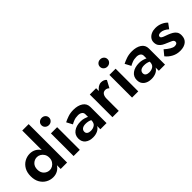

<svg xmlns="http://www.w3.org/2000/svg" viewBox="133 -1760 2756 2756"><g transform="rotate(-45 1511.0 -382.0)"><path d="M168 -230Q168 -292 204.5 -327Q241 -362 292 -362Q320 -362 347.5 -346.5Q375 -331 393.5 -301.5Q412 -272 412 -230Q412 -188 393.5 -158.5Q375 -129 347.5 -113.5Q320 -98 292 -98Q241 -98 204.5 -133.5Q168 -169 168 -230ZM33 -230Q33 -153 64 -99.5Q95 -46 145.5 -18Q196 10 254 10Q304 10 345 -12.5Q386 -35 412 -76V0H542V-780H412V-384Q386 -425 345 -447.5Q304 -470 254 -470Q196 -470 145.5 -442Q95 -414 64 -360.5Q33 -307 33 -230Z M674 -460V0H800V-460ZM660 -638Q660 -607 682.5 -585.5Q705 -564 738 -564Q771 -564 793.5 -585.5Q816 -607 816 -638Q816 -670 793.5 -691Q771 -712 738 -712Q705 -712 682.5 -691Q660 -670 660 -638Z M989 -328Q1006 -339 1044.5 -354.5Q1083 -370 1132 -370Q1170 -370 1194 -353Q1218 -336 1218 -305V-251Q1196 -262 1164.5 -271.5Q1133 -281 1097 -281Q1008 -281 953.5 -240.5Q899 -200 899 -129Q899 -62 944.5 -26Q990 10 1063 10Q1115 10 1156.5 -9.5Q1198 -29 1218 -66V0H1343V-326Q1343 -397 1286.5 -434.5Q1230 -472 1141 -472Q1079 -472 1028 -454.5Q977 -437 941 -418ZM1029 -137Q1029 -169 1053.5 -187.5Q1078 -206 1123 -206Q1178 -206 1218 -185V-184Q1218 -126 1185 -103Q1152 -80 1105 -80Q1072 -80 1050.5 -94.5Q1029 -109 1029 -137Z M1726 -324 1785 -434Q1772 -452 1749 -461Q1726 -470 1701 -470Q1670 -470 1641 -452Q1612 -434 1591 -403V-460H1463V0H1591V-243Q1591 -293 1610 -321.5Q1629 -350 1666 -350Q1686 -350 1699.5 -343Q1713 -336 1726 -324Z M1861 -460V0H1987V-460ZM1847 -638Q1847 -607 1869.5 -585.5Q1892 -564 1925 -564Q1958 -564 1980.5 -585.5Q2003 -607 2003 -638Q2003 -670 1980.5 -691Q1958 -712 1925 -712Q1892 -712 1869.5 -691Q1847 -670 1847 -638Z M2176 -328Q2193 -339 2231.5 -354.5Q2270 -370 2319 -370Q2357 -370 2381 -353Q2405 -336 2405 -305V-251Q2383 -262 2351.5 -271.5Q2320 -281 2284 -281Q2195 -281 2140.5 -240.5Q2086 -200 2086 -129Q2086 -62 2131.5 -26Q2177 10 2250 10Q2302 10 2343.5 -9.5Q2385 -29 2405 -66V0H2530V-326Q2530 -397 2473.5 -434.5Q2417 -472 2328 -472Q2266 -472 2215 -454.5Q2164 -437 2128 -418ZM2216 -137Q2216 -169 2240.5 -187.5Q2265 -206 2310 -206Q2365 -206 2405 -185V-184Q2405 -126 2372 -103Q2339 -80 2292 -80Q2259 -80 2237.5 -94.5Q2216 -109 2216 -137Z M2671 -170 2607 -92Q2643 -45 2700 -14.5Q2757 16 2826 16Q2904 16 2950.5 -21Q2997 -58 2997 -130Q2997 -172 2979 -198.5Q2961 -225 2932 -242Q2903 -259 2870 -272Q2843 -283 2817 -291.5Q2791 -300 2774.5 -311Q2758 -322 2758 -338Q2758 -372 2812 -372Q2840 -372 2871.5 -357Q2903 -342 2931 -316L2988 -394Q2958 -427 2909.5 -448.5Q2861 -470 2803 -470Q2758 -470 2721 -454Q2684 -438 2662 -409Q2640 -380 2640 -342Q2640 -299 2659 -271.5Q2678 -244 2708 -227Q2738 -210 2770 -198Q2809 -183 2839.5 -167.5Q2870 -152 2870 -126Q2870 -88 2816 -88Q2788 -88 2750 -111Q2712 -134 2671 -170Z"/></g></svg>

Font: Jost-600-Semi-PL
Style: Regular
Weight: 600
Version: Version 3.300; ttfautohint (v0.97) -l 8 -r 50 -G 200 -x 14 -